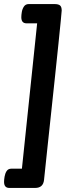

<svg xmlns="http://www.w3.org/2000/svg" viewBox="-34 -788 345 946"><path d="M234 -768Q254 -768 262 -761Q270 -754 270 -736Q270 -730 265.5 -686.5Q261 -643 254 -572.5Q247 -502 237.5 -415Q228 -328 218.5 -236.5Q209 -145 199.5 -58.5Q190 28 183 98Q179 138 139 138H12Q-14 138 -14 108Q-14 98 -11.5 82.5Q-9 67 -1.5 55Q6 43 23 43H74L149 -673H97Q71 -673 71 -703Q71 -714 73.5 -729Q76 -744 84 -756Q92 -768 108 -768Z"/></svg>

Font: Asap VF Beta
Style: Italic
Weight: 400
Italic angle: -6°
Designer: Pablo Cosgaya
Foundry: Pablo Cosgaya
Version: Version 1.007